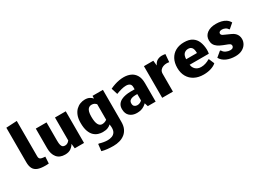

<svg xmlns="http://www.w3.org/2000/svg" viewBox="-33 -1644 3755 2775"><g transform="rotate(-30 1844.0 -256.0)"><path d="M283.2 5.4Q205.6 5.4 158.4 -12.9Q111.3 -31.2 90.1 -71.3Q68.8 -111.3 68.8 -177.2V-752L248.5 -761.7V-172.9Q248.5 -155.3 253.2 -142.3Q257.8 -129.4 273.9 -121.3Q290 -113.3 323.7 -110.4Q329.6 -109.9 335.7 -109.4Q341.8 -108.9 347.7 -108.4L341.3 2.9Q316.9 4.9 304.7 5.1Q292.5 5.4 283.2 5.4Z M611.8 9.8Q522.9 9.8 477.1 -46.4Q431.2 -102.5 431.2 -199.7V-528.3H610.4V-222.7Q610.4 -176.3 617.7 -150.4Q625 -124.5 639.4 -114.3Q653.8 -104 675.3 -104Q694.3 -104 708.3 -110.1Q722.2 -116.2 733.2 -125.7Q744.1 -135.3 751.5 -145V-528.3H931.2V0H776.4L767.6 -79.6Q748.5 -44.4 711.7 -17.3Q674.8 9.8 611.8 9.8Z M1280.3 250.5Q1228 250.5 1179.9 245.4Q1131.8 240.2 1088.4 228L1101.1 115.2H1115.2Q1148.9 125.5 1182.6 131.3Q1216.3 137.2 1246.1 137.2Q1287.6 137.2 1320.3 125Q1353 112.8 1371.6 85.2Q1390.1 57.6 1390.1 11.2Q1390.1 3.9 1389.4 -7.1Q1388.7 -18.1 1384.8 -47.4Q1365.7 -27.3 1332.3 -13.4Q1298.8 0.5 1246.1 0.5Q1212.9 0.5 1175.5 -10.5Q1138.2 -21.5 1105.7 -50.8Q1073.2 -80.1 1053 -134.5Q1032.7 -189 1032.7 -275.4Q1032.7 -346.7 1052.2 -396.7Q1071.8 -446.8 1104.2 -478Q1136.7 -509.3 1175.8 -523.7Q1214.8 -538.1 1252.9 -538.1Q1299.3 -538.1 1329.3 -521.7Q1359.4 -505.4 1377 -483.9L1377.9 -528.3H1551.3V7.3Q1551.3 71.8 1529.8 117.9Q1508.3 164.1 1470.7 193.4Q1433.1 222.7 1384 236.6Q1335 250.5 1280.3 250.5ZM1295.4 -103.5Q1306.6 -103.5 1317.9 -105.5Q1329.1 -107.4 1339.6 -111.1Q1350.1 -114.7 1359.4 -119.9Q1368.7 -125 1376 -130.9V-389.6Q1368.2 -397.9 1360.4 -404.3Q1352.5 -410.6 1343.5 -415.3Q1334.5 -419.9 1324 -422.1Q1313.5 -424.3 1299.8 -424.3Q1286.1 -424.3 1271 -419.2Q1255.9 -414.1 1242.2 -398.9Q1228.5 -383.8 1220.2 -354Q1211.9 -324.2 1211.9 -274.9Q1211.9 -229 1217.8 -196.3Q1223.6 -163.6 1234.9 -143.3Q1246.1 -123 1261.5 -113.3Q1276.9 -103.5 1295.4 -103.5Z M1813 8.3Q1741.2 8.3 1695.6 -31.5Q1649.9 -71.3 1649.9 -148.9Q1649.9 -195.8 1671.1 -226.6Q1692.4 -257.3 1726.6 -274.4Q1760.7 -291.5 1801.5 -298.8Q1842.3 -306.2 1880.9 -306.2H1952.1V-340.8Q1952.1 -380.9 1929.4 -397.5Q1906.7 -414.1 1868.7 -414.1Q1834 -414.1 1790 -402.6Q1746.1 -391.1 1701.7 -373.5L1668.9 -479Q1707.5 -497.6 1746.8 -510.7Q1786.1 -523.9 1825.2 -530.5Q1864.3 -537.1 1900.4 -537.1Q1963.9 -537.1 2014.9 -514.2Q2065.9 -491.2 2096.2 -440.4Q2126.5 -389.6 2126.5 -308.1V0H1995.6L1977.1 -58.1Q1959.5 -40 1936.5 -24.9Q1913.6 -9.8 1883.3 -0.7Q1853 8.3 1813 8.3ZM1872.1 -86.9Q1899.4 -86.9 1919.9 -97.7Q1940.4 -108.4 1951.2 -120.6V-227.1H1921.9Q1893.1 -227.1 1866.7 -220.7Q1840.3 -214.4 1824.2 -198Q1808.1 -181.6 1808.1 -151.4Q1808.1 -117.2 1827.6 -102.1Q1847.2 -86.9 1872.1 -86.9Z M2235.8 0V-528.3H2392.6L2401.4 -443.8Q2424.8 -494.1 2460 -512.5Q2495.1 -530.8 2534.2 -530.8Q2548.8 -530.8 2563.5 -529.1Q2578.1 -527.3 2592.3 -524.9L2581.5 -395.5Q2569.3 -397.9 2557.9 -398.9Q2546.4 -399.9 2539.1 -399.9Q2508.8 -399.9 2480.2 -389.2Q2451.7 -378.4 2433.3 -355.7Q2415 -333 2415 -296.9V0Z M2926.3 9.8Q2839.4 9.8 2775.1 -23.7Q2710.9 -57.1 2675.8 -118.9Q2640.6 -180.7 2640.6 -264.6Q2640.6 -349.1 2673.3 -410.4Q2706.1 -471.7 2766.1 -504.9Q2826.2 -538.1 2907.7 -538.1Q2992.2 -538.1 3043.2 -505.1Q3094.2 -472.2 3117.9 -414.1Q3141.6 -356 3144 -279.8Q3144 -261.7 3142.6 -248Q3141.1 -234.4 3139.9 -226.1Q3138.7 -217.8 3137.7 -215.3H2817.9Q2822.3 -180.7 2839.8 -155.5Q2857.4 -130.4 2885 -116.9Q2912.6 -103.5 2946.8 -103.5Q2986.8 -103.5 3023.7 -115.5Q3060.5 -127.4 3090.8 -146.5H3099.6L3137.7 -56.6Q3107.4 -26.9 3050.5 -8.5Q2993.7 9.8 2926.3 9.8ZM2814.5 -309.6H2994.6Q2994.6 -374.5 2973.4 -400.4Q2952.1 -426.3 2914.1 -426.3Q2873 -426.3 2845.2 -400.6Q2817.4 -375 2814.5 -309.6Z M3455.6 9.8Q3374.5 9.8 3310.8 -18.1Q3247.1 -45.9 3214.8 -102.5L3296.4 -170.9H3311Q3329.1 -135.3 3365.5 -119.1Q3401.9 -103 3433.1 -103Q3462.4 -103 3477.1 -115.2Q3491.7 -127.4 3491.7 -147Q3491.7 -155.8 3487.8 -163.8Q3483.9 -171.9 3474.9 -178.7Q3465.8 -185.5 3449.7 -191.4L3377.9 -219.2Q3328.6 -238.3 3297.1 -260.5Q3265.6 -282.7 3250.2 -312Q3234.9 -341.3 3234.9 -380.9Q3234.9 -453.1 3290.8 -495.6Q3346.7 -538.1 3441.4 -538.1Q3485.8 -538.1 3527.1 -528.8Q3568.4 -519.5 3601.8 -497.6Q3635.3 -475.6 3656.7 -437.5L3579.1 -370.6H3571.8Q3555.2 -397.9 3529.1 -410.6Q3502.9 -423.3 3476.6 -423.3Q3460 -423.3 3447.5 -418.9Q3435.1 -414.6 3428.5 -406.2Q3421.9 -397.9 3421.9 -385.7Q3421.9 -374.5 3430.2 -363.8Q3438.5 -353 3466.8 -341.8L3560.1 -299.8Q3597.2 -284.2 3619.4 -262.2Q3641.6 -240.2 3651.4 -214.4Q3661.1 -188.5 3661.1 -160.6Q3661.1 -115.2 3637 -76.4Q3612.8 -37.6 3567.1 -13.9Q3521.5 9.8 3455.6 9.8Z"/></g></svg>

Font: Comme ExtraBold
Style: Regular
Weight: 800
Version: Version 1.000;gftools[0.9.27]